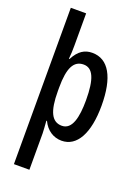

<svg xmlns="http://www.w3.org/2000/svg" viewBox="-182 -837 842 1154"><g transform="rotate(20 238.5 -260.0)"><path d="M437 -270C437 -451 381 -550 277 -550C229 -550 191 -528 160 -468H156C159 -497 160 -525 160 -554V-760H62V240H161V7C161 -13 158 -39 156 -72H160C185 -19 230 10 282 10C380 10 437 -93 437 -270ZM338 -269C338 -160 319 -75 253 -75C189 -75 160 -133 160 -263V-286C160 -411 189 -466 252 -466C311 -466 338 -405 338 -269Z"/></g></svg>

Font: Noto Sans Bengali ExtraCondensed Medium
Style: Regular
Weight: 500
Width: 2
Designer: Joana Ranito - Universal Thirst; Jelle Bosma - Monotype Design Team
Foundry: Universal Thirst ehf.
Version: Version 3.000